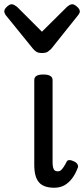

<svg xmlns="http://www.w3.org/2000/svg" viewBox="-67 -865 395 902"><path d="M188 17Q164 17 146 11Q128 5 116.5 -8Q105 -21 99.5 -41.5Q94 -62 94 -91V-489Q94 -502 104.5 -508.5Q115 -515 136 -515Q158 -515 169 -508.5Q180 -502 180 -489V-104Q180 -88 182.5 -78Q185 -68 190.5 -64Q196 -60 205 -60Q213 -60 219 -65Q225 -70 232 -80.5Q239 -91 247 -107Q251 -113 259.5 -113Q268 -113 280 -107Q292 -102 297 -93Q302 -84 298 -76Q287 -47 271.5 -26.5Q256 -6 235.5 5.5Q215 17 188 17ZM273 -845Q282 -845 295 -833.5Q308 -822 308 -811Q308 -809 307 -805.5Q306 -802 301 -795L174 -636Q168 -630 159 -623Q150 -616 130 -616Q111 -616 102 -623Q93 -630 88 -636L-41 -795Q-45 -802 -46 -805.5Q-47 -809 -47 -811Q-47 -822 -34.5 -833.5Q-22 -845 -12 -845Q-6 -845 0 -841.5Q6 -838 13 -833L130 -716L248 -833Q254 -838 260 -841.5Q266 -845 273 -845Z"/></svg>

Font: Playwrite AT
Style: Regular
Weight: 400
Designer: Veronika Burian, José Scaglione
Foundry: TypeTogether
Version: Version 1.002